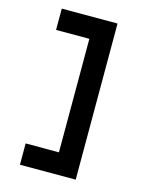

<svg xmlns="http://www.w3.org/2000/svg" viewBox="-131 -883 848 1072"><g transform="rotate(15 293.0 -347.0)"><path d="M90.3 104.5H412.6V-797.9H90.3V-674.8H282.7V-18.6H90.3Z"/></g></svg>

Font: Cascadia Code
Style: Bold
Weight: 700
Monospace: yes
Designer: Aaron Bell
Foundry: Saja Typeworks
Version: Version 2404.023